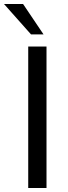

<svg xmlns="http://www.w3.org/2000/svg" viewBox="-56 -946 340 966"><path d="M86 0V-712H178V0ZM100 -773 -36 -926H60L163 -773Z"/></svg>

Font: Muli Medium
Style: Regular
Weight: 500
Designer: Vernon Adams
Foundry: Vernon Adams
Version: Version 2.100; ttfautohint (v1.8.1.43-b0c9)